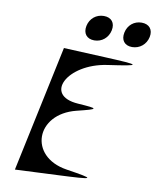

<svg xmlns="http://www.w3.org/2000/svg" viewBox="-116 -1199 1071 1321"><g transform="rotate(10 419.0 -538.5)"><path d="M81 35 370 22C638 10 643 6 430 -27C157 -70 156 -369 428 -437C578 -474 578 -477 430 -487C185 -503 308 -744 582 -784C817 -818 814 -822 552 -834L268 -847ZM659 -1024C648 -971 675 -935 728 -935C781 -935 825 -971 836 -1024C847 -1077 818 -1112 765 -1112C712 -1112 670 -1077 659 -1024ZM394 -1024C383 -971 411 -935 464 -935C517 -935 560 -971 571 -1024C582 -1077 554 -1112 501 -1112C448 -1112 405 -1077 394 -1024Z"/></g></svg>

Font: Venom Sans
Style: Obl
Weight: 400
Version: Version 1.001